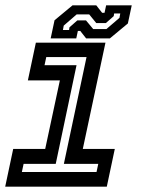

<svg xmlns="http://www.w3.org/2000/svg" viewBox="-20 -700 536 720"><path d="M-0.5 0 29.5 -141.5H149.5L204.5 -398.5H84.5L114.5 -540H375.5L290.5 -141.5H410.5L380.5 0ZM62 -55H342L348.5 -85.5H219.5L304.5 -486H153.5L147 -455.5H267L189 -85.5H68.5ZM170 -556 184.5 -624 252 -680H341L363 -652H372L378 -680H474L459.5 -612L392 -556H303L281 -584H272L266 -556ZM216 -587.5H239L240.5 -597.5L270 -623.5H302.5L329.5 -591H379L428 -633L431 -649.5H408L406.5 -639.5L377 -613.5H341L314.5 -646H267.5L219 -604Z"/></svg>

Font: Tourney SemiBold
Style: Italic
Weight: 600
Italic angle: -12°
Version: Version 1.015